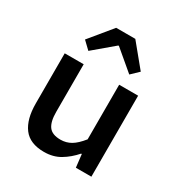

<svg xmlns="http://www.w3.org/2000/svg" viewBox="-176 -869 951 1008"><g transform="rotate(30 300.0 -365.0)"><path d="M234 12Q148 12 109 -40Q70 -92 70 -187V-491H185V-202Q185 -143 205.5 -115Q226 -87 277 -87Q311 -87 339.5 -103.5Q368 -120 400 -160V-491H515V0H421L412 -78H408Q373 -38 331 -13Q289 12 234 12ZM171 -564 126 -607 237 -742H353L464 -607L419 -564L297 -667H293Z"/></g></svg>

Font: Source Code Pro SemiBold
Style: Regular
Weight: 600
Monospace: yes
Designer: Paul D. Hunt, Teo Tuominen
Foundry: Adobe Systems Incorporated
Version: Version 1.018;hotconv 1.0.116;makeotfexe 2.5.65601